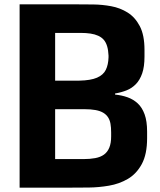

<svg xmlns="http://www.w3.org/2000/svg" viewBox="-20 -861 732 881"><path d="M70 0V-841H338Q369 -841 409 -840.5Q449 -840 490 -832.5Q531 -825 565.5 -803.5Q600 -782 621.5 -741Q643 -700 643 -632V-601Q643 -555 632.5 -524.5Q622 -494 603.5 -475Q585 -456 561 -446.5Q537 -437 508 -432V-427Q539 -424 565.5 -414.5Q592 -405 612 -386.5Q632 -368 643.5 -336.5Q655 -305 655 -257V-227Q655 -153 630.5 -108Q606 -63 566.5 -40Q527 -17 480 -9Q433 -1 387.5 -0.5Q342 0 307 0ZM233 -131H362Q393 -131 417 -135.5Q441 -140 457 -151.5Q473 -163 481.5 -183.5Q490 -204 490 -235V-253Q490 -276 487 -293Q484 -310 476 -322.5Q468 -335 454 -343.5Q440 -352 418.5 -356Q397 -360 366 -360H233ZM233 -491H344Q396 -492 425 -504.5Q454 -517 465.5 -540.5Q477 -564 478 -598V-606Q477 -631 471.5 -649Q466 -667 456 -678.5Q446 -690 430.5 -697Q415 -704 395 -707Q375 -710 350 -710H233Z"/></svg>

Font: Matangi Black
Style: Regular
Weight: 900
Designer: Prashant Pant
Foundry: The Graphic Ant
Version: Version 3.002